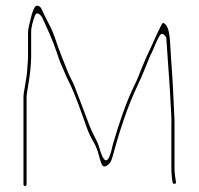

<svg xmlns="http://www.w3.org/2000/svg" viewBox="-20 -660 700 675"><path d="M73.5 -11V-318C73.5 -322.7 73.9 -327.4 74.7 -332.1C78.7 -357.1 83.4 -383.8 86.5 -411.9C87.6 -421.5 89.5 -449 89.5 -456V-546C89.5 -568.8 97.3 -588.4 102.1 -603C110.2 -627.1 127.4 -600.4 128.4 -598.2C146.1 -559.7 165.4 -518.5 179.9 -475L186.8 -454.1C189.7 -445.3 193.5 -436.5 197.3 -428.2C206.3 -408.9 210.7 -395.3 219.1 -378.8C245.8 -326.3 265 -266.8 284.7 -212.3C292.7 -190.2 300.2 -175.3 310.8 -157.3C334.1 -117.9 330.3 -64 353.6 -76.5C365.6 -83 370.5 -90.1 376 -110.4C398.4 -193.3 426.7 -281.8 462.7 -357.4C478.9 -391.3 493.1 -426.9 507.4 -462.6C507.5 -462.9 507.7 -463.3 507.8 -463.6L515.6 -479.2C525 -500.5 529.8 -515.4 541.3 -534.4C551.6 -551.7 564.5 -528 564.5 -528C564.5 -523.6 565.2 -519.2 565.5 -514.8L567.5 -484.8C571 -428.5 576.8 -362.8 579.5 -302.6C580.4 -281.4 583.9 -242.5 582.5 -217.6V-67C582.5 -51.5 584.5 -29.4 587.2 -17.8C588.7 -11.3 600 -12.8 598.7 -19.6C596.5 -31.6 593.5 -52.9 593.5 -67V-217C593.5 -228.9 593.9 -241.6 592.5 -258.2C589.7 -320.9 586.6 -390 581.5 -451.9C577.1 -506.2 580.8 -570.7 553 -579.8C549.3 -577.9 541.3 -559.7 535.2 -547.4C526 -529.1 516.5 -505.1 506.2 -484.4C496.9 -465.8 486.8 -441.8 477.6 -418.9L466.6 -391.4C463 -382.3 458.5 -372 453.2 -361.4C423.8 -302.6 397.7 -224.2 378 -156.5C373.2 -140 371.1 -122.3 363.2 -106.4C346.2 -72.4 331.2 -134.7 327 -147.3C319.6 -169.6 306.1 -188.3 295.3 -216.6C277.4 -263.3 259.7 -312 241.4 -358.3C235.3 -373.7 226.2 -387.9 218.3 -407.5C203.1 -445.4 187.3 -484 173.1 -527.1C164.6 -553.1 150.8 -578.4 137.9 -603.2C125.9 -626.4 125.4 -639.3 109.5 -640C101.6 -640.3 92.2 -616.2 87.3 -591.5C84.5 -577.5 78.5 -559.9 78.5 -546V-456C78.5 -446 75.5 -418.4 75.5 -413C75.5 -398.5 71.1 -382 69.4 -368C67.1 -348.7 62.5 -333.9 62.5 -318V-11C62.5 -9 66 -5.5 68 -5.5C70 -5.5 73.5 -9 73.5 -11Z"/></svg>

Font: CiSf OpenHand
Style: Hln
Weight: 400
Foundry: Cannot Into Space Fonts
Version: Version 0.7892